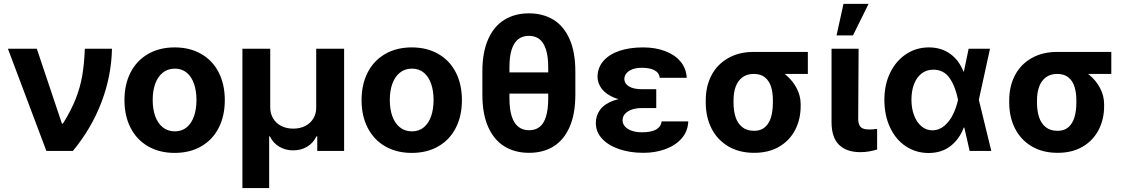

<svg xmlns="http://www.w3.org/2000/svg" viewBox="-20 -783 5842 996"><path d="M21 -530.3H170.9L301.2 -141.9H306.5Q349.2 -210.6 372.5 -269.6Q395.8 -328.6 406.3 -388.7Q416.9 -448.8 420.1 -530.3H560.8Q558.2 -389.4 506.4 -253Q454.6 -116.6 358 0H220.6Z M625.6 -263.2Q625.6 -345.3 657.3 -407Q688.9 -468.8 748 -502.9Q807 -537.1 886.1 -537.1Q965.1 -537.1 1024.2 -502.9Q1083.3 -468.8 1114.7 -407Q1146.2 -345.3 1146.2 -263.2Q1146.2 -182.2 1114.7 -120.2Q1083.3 -58.2 1024.2 -24Q965.1 10.2 886.1 10.2Q807 10.2 748 -24Q688.9 -58.2 657.3 -120.2Q625.6 -182.2 625.6 -263.2ZM999.2 -264.4Q999.2 -311.3 986.5 -348.1Q973.9 -385 948.6 -406Q923.4 -427 887.2 -427Q850.3 -427 824.4 -406Q798.4 -385 785.2 -348.4Q772.1 -311.9 772.1 -264.4Q772.1 -216.9 785.2 -180.2Q798.4 -143.6 824.4 -122.6Q850.3 -101.6 887.2 -101.6Q923.4 -101.6 948.6 -122.6Q973.9 -143.6 986.5 -180.5Q999.2 -217.4 999.2 -264.4Z M1237.5 -530.3H1381.8V-226.1Q1381.8 -194 1396.8 -168.8Q1411.8 -143.5 1439 -129.6Q1466.2 -115.7 1501 -115.7Q1536.5 -115.7 1563.7 -129.6Q1590.8 -143.5 1605.8 -168.8Q1620.8 -194 1620.3 -226.1V-530.3H1765.1V0H1625.8V-75.8H1621.5Q1605.4 -41.4 1573.6 -22.2Q1541.8 -3 1500.9 -3Q1460.4 -3 1428.3 -22.2Q1396.2 -41.4 1380.2 -75.8H1376.3V192.6H1237.5Z M1855.6 -263.2Q1855.6 -345.3 1887.3 -407Q1918.9 -468.8 1978 -502.9Q2037 -537.1 2116 -537.1Q2195.1 -537.1 2254.2 -502.9Q2313.3 -468.8 2344.7 -407Q2376.2 -345.3 2376.2 -263.2Q2376.2 -182.2 2344.7 -120.2Q2313.3 -58.2 2254.2 -24Q2195.1 10.2 2116 10.2Q2037 10.2 1978 -24Q1918.9 -58.2 1887.3 -120.2Q1855.6 -182.2 1855.6 -263.2ZM2229.2 -264.4Q2229.2 -311.3 2216.5 -348.1Q2203.8 -385 2178.6 -406Q2153.4 -427 2117.1 -427Q2080.3 -427 2054.3 -406Q2028.4 -385 2015.2 -348.4Q2002.1 -311.9 2002.1 -264.4Q2002.1 -216.9 2015.2 -180.2Q2028.4 -143.6 2054.3 -122.6Q2080.3 -101.6 2117.1 -101.6Q2153.4 -101.6 2178.6 -122.6Q2203.8 -143.6 2216.5 -180.5Q2229.2 -217.4 2229.2 -264.4Z M2903.3 -297.4H2552.6V-407.6H2903.3ZM2724.4 9.8Q2651.5 9.8 2597 -23.5Q2542.5 -56.8 2512.4 -124.4Q2482.3 -191.9 2482.3 -292.4V-412.1Q2482.3 -512 2512.4 -579.7Q2542.5 -647.4 2596.8 -680.6Q2651.1 -713.8 2723.4 -713.8Q2796.6 -713.8 2850.7 -680.8Q2904.7 -647.9 2934.6 -580.2Q2964.6 -512.5 2964.6 -412.1V-292.4Q2964.6 -191.9 2934.9 -124.4Q2905.2 -56.8 2851.5 -23.5Q2797.8 9.8 2724.4 9.8ZM2723.4 -597.1Q2690.6 -597.1 2668.1 -579.5Q2645.6 -561.8 2634.1 -525.5Q2622.7 -489.3 2622.7 -433.2V-273.9Q2622.7 -216.7 2634.4 -180Q2646.1 -143.3 2668.8 -125.4Q2691.4 -107.4 2724.4 -107.4Q2756.6 -107.4 2778.6 -124.1Q2800.6 -140.7 2812.2 -177.9Q2823.9 -215 2823.9 -273.9V-433.2Q2823.9 -490.9 2811.8 -527.5Q2799.6 -564 2777.4 -580.6Q2755.2 -597.1 2723.4 -597.1Z M3384.3 -278V-222.4H3309.8Q3282.4 -222.4 3260 -215.4Q3237.6 -208.3 3223.6 -193.8Q3209.6 -179.4 3209.6 -158.4Q3209.6 -141.7 3221.5 -127.6Q3233.5 -113.4 3256.1 -105.1Q3278.7 -96.8 3310 -96.8Q3358.8 -96.8 3383.7 -111.1Q3408.6 -125.4 3412.3 -153.2H3550.4Q3548.5 -102.2 3516.3 -65.3Q3484.2 -28.5 3431.9 -9.4Q3379.7 9.8 3317.2 9.8Q3247.9 9.8 3191.7 -9.5Q3135.4 -28.7 3103.2 -63.7Q3070.9 -98.6 3070.9 -144.7Q3070.9 -183.8 3093 -213.7Q3115.1 -243.5 3161.7 -260.8Q3208.4 -278 3279.4 -278ZM3079.6 -384.2Q3080.2 -432.5 3110.5 -467.1Q3140.8 -501.7 3193.8 -519.4Q3246.9 -537.1 3316.3 -537.1Q3379.1 -537.1 3429.7 -518.2Q3480.3 -499.3 3510.1 -463.8Q3539.9 -428.3 3542.3 -379.4H3402.5Q3399.7 -405.5 3375.3 -418.5Q3350.9 -431.4 3309.1 -431.4Q3281.2 -431.4 3260.7 -423.6Q3240.2 -415.8 3229.7 -402.8Q3219.2 -389.8 3218.6 -373.1Q3219.2 -348.8 3243.3 -334.5Q3267.4 -320.2 3309.8 -320.2H3384.3V-257.2H3279.4Q3213.6 -257.2 3168.9 -275.2Q3124.1 -293.1 3102.1 -321.8Q3080.2 -350.4 3079.6 -384.2Z M3890.4 -513.7Q3896.7 -511.6 3903.1 -505.7Q3909.6 -499.7 3916.8 -491.2Q3924.7 -478.6 3933.3 -468.8Q3941.8 -459 3954.9 -449.8Q3968 -440.5 3985 -435.1Q4023.6 -422.4 4057.7 -393.7Q4091.8 -365 4112.6 -325.6Q4133.4 -286.2 4133.4 -242.2V-232.4Q4133.4 -164 4104.8 -108.9Q4076.1 -53.7 4021.9 -22Q3967.6 9.8 3892.3 9.8Q3814.3 9.8 3757.4 -24.1Q3700.5 -58 3670.8 -117.1Q3641.1 -176.2 3641.1 -251V-262.7Q3641.1 -335.1 3670.6 -391.9Q3700.1 -448.8 3756.7 -481.2Q3813.3 -513.7 3890.4 -513.7ZM3892.3 -104.4Q3927.3 -104.4 3948.9 -123.8Q3970.4 -143.2 3979.9 -175.8Q3989.3 -208.5 3989.3 -251V-262.7Q3989.3 -302.7 3979.9 -332.9Q3970.4 -363.1 3948.4 -381.3Q3926.3 -399.5 3890.4 -399.5Q3854.2 -399.5 3830.5 -381.3Q3806.8 -363.1 3796 -332.6Q3785.2 -302.1 3785.2 -262.7V-251Q3785.2 -208.5 3795.7 -175.8Q3806.2 -143.2 3830.1 -123.8Q3854 -104.4 3892.3 -104.4ZM4170.7 -399.5H3890.4V-513.7H4170.7Z M4434 -530.3 4431.9 -164.9Q4432.4 -144.6 4438.7 -132.8Q4445 -121 4457.3 -116.1Q4469.6 -111.3 4488.4 -111.3Q4503.5 -111.3 4522.2 -113.4Q4527.5 -114.2 4530.1 -114.2V-7.4Q4510.1 -1.2 4488.4 2.5Q4466.8 6.3 4443.2 6.3Q4372.2 6.3 4333.2 -31.1Q4294.1 -68.4 4293.6 -147.9V-530.3ZM4355.7 -763.1H4485.8L4404.8 -599.2H4319.5Z M4567.7 -265.6Q4567.7 -344.7 4598.2 -406.5Q4628.6 -468.3 4681.2 -502.7Q4733.8 -537.1 4798.3 -537.1Q4862.6 -537.1 4908.7 -504Q4954.8 -470.9 4977.9 -411.9H5021.2L5057.4 -266.6L5122.4 0H5010L4949.4 -266.6Q4937 -332.4 4906.7 -377Q4876.3 -421.6 4821.4 -421.6Q4787 -421.6 4761.4 -402.2Q4735.8 -382.8 4721.9 -347.4Q4708.1 -311.9 4708.1 -265.9Q4708.1 -220.3 4721.9 -184.3Q4735.6 -148.3 4760.2 -127.6Q4784.9 -107 4816.6 -107Q4851.9 -107 4879.5 -130.9Q4907.1 -154.8 4924.2 -190.3Q4941.3 -225.8 4949.4 -263.7L5004.8 -530.3H5115.6L5057.4 -263.7L5021.2 -121.2H4979.6Q4956.8 -61 4910.6 -25.1Q4864.4 10.7 4796.2 10.7Q4730.2 10.3 4677.9 -24.8Q4625.7 -60 4596.7 -122.8Q4567.7 -185.5 4567.7 -265.6Z M5464.6 -513.7Q5470.9 -511.6 5477.4 -505.7Q5483.8 -499.7 5491 -491.2Q5498.9 -478.6 5507.5 -468.8Q5516.1 -459 5529.1 -449.8Q5542.2 -440.5 5559.2 -435.1Q5597.9 -422.4 5631.9 -393.7Q5666 -365 5686.8 -325.6Q5707.6 -286.2 5707.6 -242.2V-232.4Q5707.6 -164 5679 -108.9Q5650.3 -53.7 5596.1 -22Q5541.8 9.8 5466.5 9.8Q5388.5 9.8 5331.6 -24.1Q5274.7 -58 5245 -117.1Q5215.3 -176.2 5215.3 -251V-262.7Q5215.3 -335.1 5244.8 -391.9Q5274.3 -448.8 5330.9 -481.2Q5387.5 -513.7 5464.6 -513.7ZM5466.5 -104.4Q5501.5 -104.4 5523.1 -123.8Q5544.6 -143.2 5554.1 -175.8Q5563.6 -208.5 5563.6 -251V-262.7Q5563.6 -302.7 5554.1 -332.9Q5544.6 -363.1 5522.6 -381.3Q5500.5 -399.5 5464.6 -399.5Q5428.4 -399.5 5404.7 -381.3Q5381 -363.1 5370.2 -332.6Q5359.4 -302.1 5359.4 -262.7V-251Q5359.4 -208.5 5369.9 -175.8Q5380.4 -143.2 5404.3 -123.8Q5428.3 -104.4 5466.5 -104.4ZM5744.9 -399.5H5464.6V-513.7H5744.9Z"/></svg>

Font: Pretendard JP Variable
Style: Regular
Weight: 400
Designer: Base glyphs from Inter by Rasmus Andersson; Hangul glyphs from Noto Sans CJK(Source Han Sans) by Jang Soo-young and Kang
Foundry: Kil Hyung-jin
Version: Version 1.307;Glyphs 3.2 (3192)